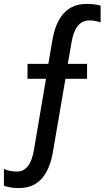

<svg xmlns="http://www.w3.org/2000/svg" viewBox="-76 -700 532 977"><path d="M21 257Q-25 257 -56 245V160Q-25 173 10 173Q79 173 97 61L158 -299H64V-375H170L190 -492Q221 -680 364 -680Q410 -680 436 -671V-586Q408 -596 379 -596Q306 -596 288 -484L269 -375H367V-299H257L194 69Q163 257 21 257Z"/></svg>

Font: Hind Kochi Medium
Style: Regular
Weight: 500
Designer: Dhruvi Tolia
Foundry: Indian Type Foundry
Version: Version 0.702;PS 1.0;hotconv 1.0.81;makeotf.lib2.5.63406